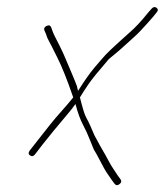

<svg xmlns="http://www.w3.org/2000/svg" viewBox="-20 -525 474 552"><path d="M430.2 -502.5C425.4 -506.2 420.6 -505.3 415.8 -500L406.1 -489C387.1 -465.2 369.6 -446.3 353.6 -432.5C348.6 -428.2 340.6 -421 329.7 -411C318.8 -401 302.7 -386.8 284.5 -368.5C276.3 -359.5 265.4 -347 251.9 -331C238.3 -314.9 222.5 -292.6 204.6 -264L204 -265L201.1 -277.5C198.1 -285.8 193.3 -297.7 186.8 -313C180.2 -328.3 174.1 -342.7 168.6 -356C163 -369.3 157.2 -382 151.1 -394L138.1 -419.5C135.6 -424.5 133.1 -430 130.8 -436L127.3 -446C125 -452 120.5 -453.5 114 -450.5C107.6 -447.5 105.5 -443 107.9 -437L112.3 -427C114.5 -419.7 117 -413.5 119.9 -408.5C122.8 -403.5 131.1 -387.2 144.8 -359.6C158.6 -332.1 173.8 -293.8 190.5 -245C180.5 -232.3 167.6 -217.2 151.8 -199.7C136.1 -182.1 114.3 -155.2 86.5 -119L65.3 -92C61 -86 61.4 -81.3 66.6 -78C71.7 -74.7 76.3 -75.7 80.5 -81L102 -109C121.3 -133.5 144.8 -162.1 172.6 -195C181.6 -205.7 190.2 -216 197 -226C203.5 -200.9 210.9 -180.7 219 -165.5C226 -152.5 232.4 -138.5 238.2 -123.5C241.9 -113.8 245.8 -104.3 249.8 -95C255.5 -85.7 260.5 -77 264.5 -69C275.5 -47.4 283.5 -33.2 288.3 -26.5C292.4 -20.8 296.9 -14.3 301.7 -7L309.1 3C313 8.3 317.7 8.8 323.4 4.5C329.1 0.2 330 -4.7 326.2 -10L318.8 -20C313.9 -27.3 309.6 -33.8 305.9 -39.5C302.1 -45.2 298.3 -51.5 294.4 -58.5C290.5 -65.5 286.5 -72.8 282.4 -80.5C278.2 -88.2 273.3 -96.8 267.5 -106.5L251.7 -135.5C247.7 -145.2 243.7 -154.5 239.6 -163.5C235.6 -172.5 231.4 -180.7 227.3 -188.2C223.1 -195.7 217.3 -214.7 209.8 -245C217.9 -258.3 226.5 -271.5 235.5 -284.6C244.6 -297.7 263.6 -321.2 292.8 -355C314.7 -372.7 332.9 -388.4 347.3 -402C354.3 -408.7 360.6 -414.3 366 -419C375.2 -427 387.8 -440 403.7 -458C408.9 -464 414.8 -470.7 421.3 -478L430.1 -489C434.9 -494.3 434.9 -498.8 430.2 -502.5Z"/></svg>

Font: Proton
Style: RgCndIt
Weight: 500
Version: Version 1.017